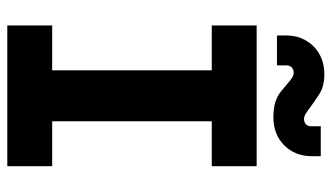

<svg xmlns="http://www.w3.org/2000/svg" viewBox="-216 -714 930 539"><g transform="rotate(90 249.5 -445.0)"><path d="M52 0V-126H178V-574H52V-700H447V-574H321V-126H447V0ZM310 -747Q283 -747 265.5 -753Q248 -759 237 -768.5Q226 -778 216 -786Q207 -794 199.5 -799Q192 -804 184 -804Q176 -804 170 -798.5Q164 -793 164 -784V-757H80V-782Q80 -829 110.5 -859.5Q141 -890 189 -890Q223 -890 244.5 -876Q266 -862 281 -851Q290 -844 298.5 -838.5Q307 -833 315 -833Q323 -833 329 -838Q335 -843 335 -853V-880H419V-855Q419 -808 388.5 -777.5Q358 -747 310 -747Z"/></g></svg>

Font: MuseoModerno Thin SemiBold
Style: Regular
Weight: 600
Version: Version 1.003